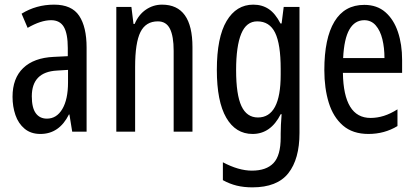

<svg xmlns="http://www.w3.org/2000/svg" viewBox="-20 -567 1792 827"><path d="M213 -547Q289 -547 321 -499Q353 -451 353 -362V0H291L279 -74H277Q235 10 154 10Q113 10 86 -12.5Q59 -35 46.5 -71.5Q34 -108 34 -150Q34 -230 80 -274Q126 -318 211 -322L272 -325V-360Q272 -422 255 -451Q238 -480 200 -480Q156 -480 99 -447L73 -508Q136 -547 213 -547ZM225 -263Q117 -257 117 -152Q117 -103 134 -79.5Q151 -56 182 -56Q224 -56 248.5 -97.5Q273 -139 273 -212V-266Z M678 -547Q809 -547 809 -364V0H728V-348Q728 -411 712 -443Q696 -475 660 -475Q608 -475 585 -429Q562 -383 562 -279V0H481V-537H546L555 -464H560Q577 -504 608.5 -525.5Q640 -547 678 -547Z M1071 -547Q1109 -547 1137.5 -528Q1166 -509 1188 -466H1193L1202 -537H1270V6Q1270 118 1222 179Q1174 240 1067 240Q1030 240 999.5 232.5Q969 225 940 209V132Q1008 168 1065 168Q1127 168 1158 135.5Q1189 103 1189 25V9Q1189 -8 1190 -29.5Q1191 -51 1193 -75H1189Q1146 10 1068 10Q995 10 954.5 -60Q914 -130 914 -266Q914 -406 956 -476.5Q998 -547 1071 -547ZM1088 -475Q1041 -475 1019 -421.5Q997 -368 997 -265Q997 -159 1020 -110Q1043 -61 1091 -61Q1189 -61 1189 -245V-270Q1189 -377 1165 -426Q1141 -475 1088 -475Z M1549 -546Q1604 -546 1640 -514.5Q1676 -483 1694 -429.5Q1712 -376 1712 -309V-253H1457Q1460 -59 1576 -59Q1605 -59 1633.5 -68Q1662 -77 1692 -96V-24Q1636 10 1567 10Q1499 10 1457 -26.5Q1415 -63 1396 -125Q1377 -187 1377 -265Q1377 -402 1420.5 -474Q1464 -546 1549 -546ZM1549 -480Q1508 -480 1485 -440Q1462 -400 1458 -317H1636Q1636 -361 1627 -398Q1618 -435 1598.5 -457.5Q1579 -480 1549 -480Z"/></svg>

Font: Noto Sans Lao ExtraCondensed
Style: Regular
Weight: 400
Width: 2
Designer: Monotype Design Team
Foundry: Monotype Imaging Inc.
Version: Version 2.004; ttfautohint (v1.8.4.7-5d5b)